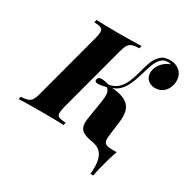

<svg xmlns="http://www.w3.org/2000/svg" viewBox="-243 -899 1240 1265"><g transform="rotate(30 377.0 -266.0)"><path d="M518 1Q474 -6 449.5 -18.5Q425 -31 417 -54.5Q409 -78 415 -116L439 -265Q443 -295 442 -314Q441 -333 433 -345Q425 -357 410 -365L412 -375Q475 -373 516 -362Q557 -351 578.5 -330Q600 -309 606.5 -276.5Q613 -244 607 -199L594 -99Q589 -66 593 -49Q597 -32 613 -26Q629 -20 660 -20H691Q677 17 666.5 54.5Q656 92 647 128Q643 144 640.5 158Q638 172 634 190H612Q618 134 611 94.5Q604 55 582 31.5Q560 8 518 1ZM243 -106Q234 -70 235 -52Q236 -34 252 -28Q268 -22 302 -20L298 0Q268 -2 223 -2.5Q178 -3 131 -3Q77 -3 31 -2.5Q-15 -2 -44 0L-39 -20Q-6 -22 12.5 -28Q31 -34 42 -52Q53 -70 62 -106L194 -602Q204 -639 202 -656.5Q200 -674 184.5 -680.5Q169 -687 135 -688L140 -708Q167 -707 214 -706Q261 -705 315 -705Q362 -705 406 -706Q450 -707 483 -708L478 -688Q444 -687 425 -680.5Q406 -674 395.5 -656.5Q385 -639 375 -602ZM424 -360Q370 -346 350.5 -348.5Q331 -351 335 -369Q338 -385 356 -388.5Q374 -392 424 -378ZM632 -679Q614 -659 602.5 -628Q591 -597 581 -562Q571 -527 558.5 -492.5Q546 -458 527.5 -429.5Q509 -401 481 -384Q453 -367 411 -368L413 -378Q460 -383 487.5 -408.5Q515 -434 531 -471.5Q547 -509 557.5 -551Q568 -593 581 -630Q594 -667 617 -691Q634 -710 653.5 -716Q673 -722 692 -722Q740 -722 769.5 -694Q799 -666 798 -621Q798 -595 786.5 -570Q775 -545 752.5 -528.5Q730 -512 696 -512Q666 -512 643 -531Q620 -550 620 -587Q621 -621 644.5 -652.5Q668 -684 709 -700Q706 -702 700.5 -703Q695 -704 688 -704Q668 -704 655 -697.5Q642 -691 632 -679Z"/></g></svg>

Font: Playfair Display ExtraBold
Style: Italic
Weight: 800
Italic angle: -14°
Designer: Claus Eggers Sørensen
Foundry: Claus Eggers Sørensen
Version: Version 1.203